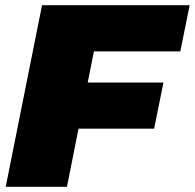

<svg xmlns="http://www.w3.org/2000/svg" viewBox="-20 -720 751 740"><path d="M302 -402H610L574 -224H267ZM238 0H2L142 -700H711L675 -522H342Z"/></svg>

Font: Montserrat Thin Black
Style: Italic
Weight: 900
Italic angle: -11.3°
Version: Version 9.000